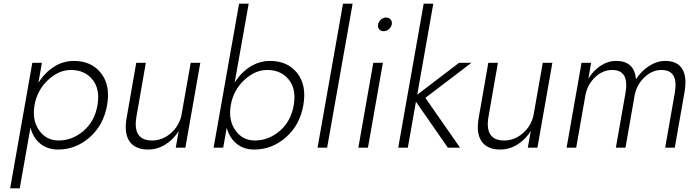

<svg xmlns="http://www.w3.org/2000/svg" viewBox="-20 -800 3754 1040"><path d="M295 10Q237 10 198 -22Q159 -54 145 -109L87 220H35L155 -460H207L188 -351Q222 -406 272 -438Q322 -470 380 -470Q475 -470 527 -404Q579 -338 560 -230Q541 -122 465.5 -56Q390 10 295 10ZM364 -421Q298 -421 239.5 -366Q181 -311 167 -230Q153 -149 192 -94Q231 -39 297 -39Q372 -39 432.5 -91Q493 -143 508 -230Q523 -317 481 -369Q439 -421 364 -421Z M719 -168Q697 -39 804 -39Q859 -39 903.5 -77Q948 -115 962 -171L1013 -460H1065L984 0H932L948 -90Q919 -44 875.5 -17Q832 10 783 10Q712 10 681.5 -34.5Q651 -79 666 -162L718 -460H770Z M1358 10Q1300 10 1261.5 -21.5Q1223 -53 1208 -108L1189 0H1137L1275 -780H1327L1251 -352Q1285 -407 1335 -438.5Q1385 -470 1443 -470Q1538 -470 1590 -404Q1642 -338 1623 -230Q1604 -122 1528.5 -56Q1453 10 1358 10ZM1427 -421Q1361 -421 1302.5 -366Q1244 -311 1230 -230Q1216 -149 1255 -94Q1294 -39 1360 -39Q1435 -39 1495.5 -91Q1556 -143 1571 -230Q1586 -317 1544 -369Q1502 -421 1427 -421Z M1838 -780H1890L1752 0H1700Z M2071 -705Q2087 -705 2096 -694Q2105 -683 2102 -668Q2099 -653 2086.5 -642Q2074 -631 2058 -631Q2042 -631 2033.5 -642Q2025 -653 2028 -668Q2031 -683 2043.5 -694Q2056 -705 2071 -705ZM2002 -460H2054L1973 0H1921Z M2467 -460H2534L2284 -270L2472 0H2406L2233 -249L2189 0H2137L2275 -780H2327L2240 -287Z M2626 -168Q2604 -39 2711 -39Q2766 -39 2810.5 -77Q2855 -115 2869 -171L2920 -460H2972L2891 0H2839L2855 -90Q2826 -44 2782.5 -17Q2739 10 2690 10Q2619 10 2588.5 -34.5Q2558 -79 2573 -162L2625 -460H2677Z M3688 -302 3635 0H3583L3635 -296Q3657 -421 3563 -421Q3513 -421 3471.5 -382Q3430 -343 3418 -286L3368 0H3316L3368 -296Q3390 -421 3296 -421Q3246 -421 3205.5 -383.5Q3165 -346 3152 -290L3101 0H3049L3130 -460H3182L3167 -374Q3194 -418 3233.5 -444Q3273 -470 3317 -470Q3416 -470 3425 -371Q3454 -416 3496.5 -443Q3539 -470 3584 -470Q3649 -470 3675.5 -426.5Q3702 -383 3688 -302Z"/></svg>

Font: Renner* Light
Style: Light Italic
Weight: 300
Italic angle: -10°
Version: Version 003.000 ; ttfautohint (v0.97) -l 8 -r 50 -G 200 -x 1